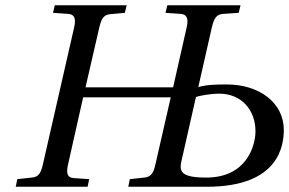

<svg xmlns="http://www.w3.org/2000/svg" viewBox="-20 -712 1102 732"><path d="M40 0H314L320 -29L261 -33C237 -35 232 -50 239 -83L297 -341H631L572 -83C565 -51 554 -37 530 -35L475 -29L469 0H769C1046 0 1062 -160 1062 -217C1062 -319 970 -390 845 -390C801 -390 767 -389 736 -380L788 -609C796 -642 805 -657 830 -659L890 -663L897 -692H618L611 -663L670 -659C693 -657 699 -639 692 -609L640 -379H306L359 -609C367 -642 376 -656 401 -658L456 -663L463 -692H189L182 -663L241 -659C264 -657 270 -641 263 -609L143 -83C135 -49 125 -37 101 -35L46 -29ZM672 -99 727 -342C742 -348 787 -355 815 -355C903 -355 954 -290 954 -212C954 -157 921 -35 766 -35C667 -35 663 -60 672 -99Z"/></svg>

Font: Heuristica
Style: Italic
Weight: 400
Italic angle: -13°
Version: Version 1.0.1